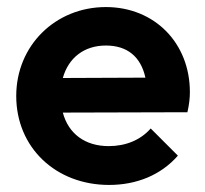

<svg xmlns="http://www.w3.org/2000/svg" viewBox="-20 -514 581 544"><path d="M289 10C367 10 436 -18 484 -73L407 -150C378 -117 336 -100 288 -100C221 -100 174 -135 158 -195L511 -196C516 -218 518 -236 518 -253C518 -392 418 -494 280 -494C137 -494 26 -385 26 -242C26 -96 138 10 289 10ZM158 -293C174 -350 218 -385 280 -385C341 -385 379 -353 392 -294Z"/></svg>

Font: MV Cash SemiBold
Style: Regular
Weight: 600
Designer: Rodrigo Fuenzalida
Foundry: fragTYPE
Version: Version 1.100;Glyphs 3.1.2 (3151)